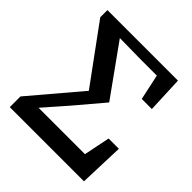

<svg xmlns="http://www.w3.org/2000/svg" viewBox="-180 -795 926 926"><g transform="rotate(45 283.0 -332.0)"><path d="M27 0V-73L266 -355L263 -295L29 -615V-664H510L518 -478H449L410 -660L472 -609H317L159 -611V-589L143 -644L350 -355L228 -211L101 -66L116 -122V-96H495L433 -44L471 -230H541L533 0Z"/></g></svg>

Font: Source Serif 4 18pt SemiBold
Style: Regular
Weight: 600
Designer: Frank Grießhammer
Foundry: Adobe Systems Incorporated
Version: Version 4.004;hotconv 1.0.116;makeotfexe 2.5.65601